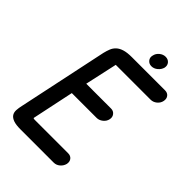

<svg xmlns="http://www.w3.org/2000/svg" viewBox="-248 -965 1072 1072"><g transform="rotate(45 288.0 -429.0)"><path d="M389 -765Q370 -765 358.5 -779Q347 -793 352 -812Q356 -832 372.5 -845.5Q389 -859 408 -859Q428 -859 439.5 -845.5Q451 -832 447 -812Q442 -793 425.5 -779Q409 -765 389 -765ZM538 -724Q558 -724 568.5 -710.5Q579 -697 575 -677Q571 -657 554.5 -643.5Q538 -630 518 -630H243L201 -439H397Q416 -439 427 -425Q438 -411 434 -392Q430 -372 413 -358.5Q396 -345 377 -345H181L129 -98Q128 -96 130.5 -94.5Q133 -93 142 -93H404Q424 -93 434.5 -79.5Q445 -66 441 -46Q436 -26 420 -12.5Q404 1 384 1H122Q85 1 65 -6.5Q45 -14 36.5 -27Q28 -40 29 -58.5Q30 -77 35 -98L147 -628Q152 -649 159 -666.5Q166 -684 180 -697Q194 -710 217 -717Q240 -724 276 -724Z"/></g></svg>

Font: VDS
Style: Italic
Weight: 400
Designer: artmaker
Foundry: artmaker
Version: Version 1.000 2009 initial release